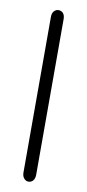

<svg xmlns="http://www.w3.org/2000/svg" viewBox="-77 -663 316 699"><g transform="rotate(10 81.0 -314.0)"><path d="M58 -602Q58 -616 65 -623.5Q72 -631 81 -631Q92 -631 98.5 -623.5Q105 -616 105 -602V-27Q105 -13 98.5 -5Q92 3 81 3Q72 3 65 -5Q58 -13 58 -27Z"/></g></svg>

Font: Beiruti Light
Style: Regular
Weight: 300
Designer: Arlette Boutros
Foundry: Boutros
Version: Version 1.41